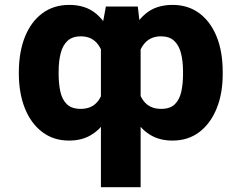

<svg xmlns="http://www.w3.org/2000/svg" viewBox="-20 -573 1001 796"><path d="M398.4 203.1V-434.1L418.9 -545.9H551.3L563 -444.3V203.1ZM58.1 -265.6V-275.4Q58.6 -358.9 83.7 -421.1Q108.9 -483.4 155.8 -518.1Q202.6 -552.7 267.1 -552.7Q335.4 -552.7 378.9 -515.9Q422.4 -479 446.3 -415.3Q470.2 -351.6 480 -271.5V-262.7Q472.7 -206.1 457.3 -156.7Q441.9 -107.4 416.7 -70.1Q391.6 -32.7 354.5 -11.5Q317.4 9.8 266.1 9.8Q202.1 9.8 155.5 -25.4Q108.9 -60.5 83.7 -122.6Q58.6 -184.6 58.1 -265.6ZM223.1 -275.4V-265.6Q223.1 -226.1 230.2 -193.4Q237.3 -160.6 257.1 -141.1Q276.9 -121.6 314.5 -121.6Q362.8 -121.6 387.7 -155.8Q412.6 -189.9 416 -251V-284.2Q413.6 -350.1 388.2 -386.2Q362.8 -422.4 314.9 -422.4Q280.8 -422.4 260.5 -404.1Q240.2 -385.7 231.7 -352.8Q223.1 -319.8 223.1 -275.4ZM903.3 -275.4V-265.6Q903.3 -184.6 877.9 -122.6Q852.5 -60.5 806.2 -25.4Q759.8 9.8 695.3 9.8Q644 9.8 606.9 -11.5Q569.8 -32.7 544.9 -70.1Q520 -107.4 504.6 -156.7Q489.3 -206.1 481 -262.7V-271.5Q492.2 -351.6 515.9 -415.3Q539.6 -479 583.3 -515.9Q627 -552.7 695.3 -552.7Q759.8 -552.7 806.4 -518.1Q853 -483.4 878.2 -421.1Q903.3 -358.9 903.3 -275.4ZM738.8 -265.6V-275.4Q738.8 -319.8 730.2 -352.8Q721.7 -385.7 701.7 -404.1Q681.6 -422.4 647.5 -422.4Q599.6 -422.4 573.7 -386.2Q547.9 -350.1 545.4 -284.2V-251Q549.3 -189.9 574.5 -155.8Q599.6 -121.6 647.9 -121.6Q685.5 -121.6 705.1 -141.1Q724.6 -160.6 731.7 -193.4Q738.8 -226.1 738.8 -265.6Z"/></svg>

Font: Inter 18pt ExtraBold
Style: Regular
Weight: 800
Designer: Rasmus Andersson
Foundry: rsms
Version: Version 4.001;git-66647c0bb